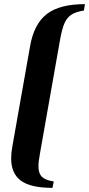

<svg xmlns="http://www.w3.org/2000/svg" viewBox="-20 -745 431 929"><path d="M34 22Q34 -5 40 -38L126 -524Q145 -630 207 -677.5Q269 -725 391 -725L386 -694Q347 -688 325.5 -674Q304 -660 292 -632.5Q280 -605 271 -555L174 -6Q166 36 166 60Q166 93 182.5 110Q199 127 240 133L234 164Q128 164 81 129Q34 94 34 22Z"/></svg>

Font: Fahkwang SemiBold
Style: Italic
Weight: 600
Italic angle: -10°
Version: Version 1.000; ttfautohint (v1.6)